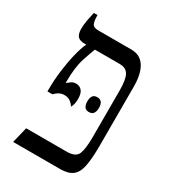

<svg xmlns="http://www.w3.org/2000/svg" viewBox="-162 -732 729 817"><g transform="rotate(30 202.5 -323.5)"><path d="M33 0 52 -78H251Q295 -78 305.5 -104Q316 -130 316 -188V-418Q316 -468 304 -491Q292 -514 259 -514H138Q131 -498 116 -452Q101 -406 101 -335V-329Q109 -335 118.5 -342Q128 -349 142 -349Q159 -349 170 -336.5Q181 -324 181 -296Q181 -282 178.5 -271.5Q176 -261 171 -253Q164 -265 152 -273.5Q140 -282 123 -282Q111 -282 100 -277Q89 -272 76 -259H52V-272Q52 -315 58 -362Q64 -409 74 -450Q84 -491 95 -513V-514H88Q62 -514 52.5 -526Q43 -538 43 -562Q43 -583 47.5 -606.5Q52 -630 56 -647H74V-644Q74 -620 79.5 -606Q85 -592 110 -592H272Q316 -592 338 -557.5Q360 -523 360 -460V-170Q360 -107 352.5 -69.5Q345 -32 324 -16Q303 0 264 0ZM220 -308Q220 -344 248 -344Q277 -344 277 -308Q277 -271 248 -271Q220 -271 220 -308Z"/></g></svg>

Font: Noto Serif Hebrew ExtraCondensed
Style: Regular
Weight: 400
Width: 2
Designer: Monotype Design Team
Foundry: Monotype Imaging Inc.
Version: Version 2.004; ttfautohint (v1.8.4.7-5d5b)